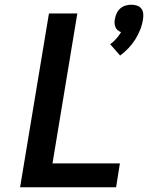

<svg xmlns="http://www.w3.org/2000/svg" viewBox="-20 -792 640 812"><path d="M488 -557 446 -605Q460 -615 471.5 -628Q483 -641 492 -656Q484 -659 477.5 -664.5Q471 -670 468 -678Q465 -686 464.5 -694.5Q464 -703 466 -712Q468 -724 473.5 -736Q479 -748 489 -756.5Q499 -765 511 -768.5Q523 -772 535 -772Q548 -772 559 -768.5Q570 -765 577 -756.5Q584 -748 585.5 -736Q587 -724 585 -712Q582 -690 573.5 -668Q565 -646 552.5 -626Q540 -606 523.5 -588.5Q507 -571 488 -557ZM65 0 187 -735H307L202 -101H487L471 0Z"/></svg>

Font: Zed Sans Extended
Style: Bold Italic
Weight: 700
Width: 7
Italic angle: -9°
Designer: Belleve Invis
Foundry: Belleve Invis
Version: Version 1.0.0; ttfautohint (v1.8.4)